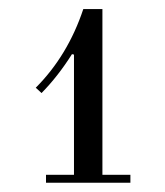

<svg xmlns="http://www.w3.org/2000/svg" viewBox="-20 -724 362 422"><path d="M58.6 -531.2Q128.9 -601.6 163.1 -704.1H205.1V-339.8H266.6V-322.3H81.1V-339.8H142.6V-604L138.2 -605Q107.4 -556.2 71.3 -519.5Z"/></svg>

Font: Theano Didot
Style: Regular
Weight: 400
Designer: Alexey Kryukov
Version: Version 2.0